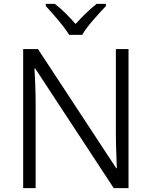

<svg xmlns="http://www.w3.org/2000/svg" viewBox="-20 -966 779 986"><path d="M335 -787H402C426 -830 487 -896 524 -935V-946H476C440 -918 401 -879 368 -843C337 -879 298 -918 262 -946H215V-935C251 -896 310 -830 335 -787ZM640 0V-714H575V-278C575 -219 579 -140 580 -102H577L175 -714H99V0H163V-433C163 -500 160 -563 157 -614H161L564 0Z"/></svg>

Font: Noto Sans Thaana Light
Style: Regular
Weight: 300
Designer: David Williams
Foundry: Google Inc.
Version: Version 3.001